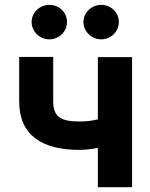

<svg xmlns="http://www.w3.org/2000/svg" viewBox="-20 -785 631 805"><path d="M533.7 -545.5H390.3V-284.4C364.3 -278.4 339.1 -275.6 312.9 -275.6C232.6 -275.6 203.1 -296.9 203.1 -360.1V-546.2H60.4V-360.1C60.4 -218 155.9 -156.6 312.9 -156.6C336.6 -156.6 364.3 -159.8 390.3 -164.8V0H533.7ZM187.1 -620C228.3 -620 261 -653.1 261 -692.5C261 -732.6 228.3 -764.6 187.1 -764.6C146.3 -764.6 112.6 -732.6 112.6 -692.5C112.6 -653.1 146.3 -620 187.1 -620ZM404.5 -620C445.7 -620 478.3 -653.1 478.3 -692.5C478.3 -732.6 445.7 -764.6 404.5 -764.6C363.6 -764.6 329.9 -732.6 329.9 -692.5C329.9 -653.1 363.6 -620 404.5 -620Z"/></svg>

Font: Karasuma Gothic
Style: Bold
Weight: 700
Designer: Rasmus Andersson / Ryoko Nishizuka
Foundry: Genbu
Version: Version 1.00